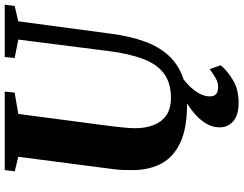

<svg xmlns="http://www.w3.org/2000/svg" viewBox="-126 -656 1006 793"><g transform="rotate(-90 376.5 -260.0)"><path d="M684.5 -687 633.5 -306Q623 -224.5 601 -164.8Q579 -105 543.5 -66.5Q508 -28 457.8 -9Q407.5 10 340.5 10Q242 10 182.5 -18.2Q123 -46.5 96.5 -97Q70 -147.5 70 -214Q70 -233 70.5 -253.2Q71 -273.5 74 -295L125 -687L65 -701.5L70 -743H394L390 -702L302 -687L251.5 -304.5Q248 -275.5 245.5 -249Q243 -222.5 243 -202.5Q243 -162.5 255.5 -129.2Q268 -96 295.5 -76.2Q323 -56.5 368 -56.5Q429.5 -56.5 468 -84.8Q506.5 -113 528.5 -170Q550.5 -227 561.5 -313L609 -687L533 -702L537 -743H753L748 -702ZM348.5 223Q297 223 271.8 201Q246.5 179 246.5 145Q246.5 114 262.8 87.8Q279 61.5 304.5 40Q330 18.5 359.5 1.5Q389 -15.5 416 -28.5L448.5 -39L479.5 -28.5Q445.5 -7.5 422 15.2Q398.5 38 386.8 59.8Q375 81.5 374.5 101Q374 122 384.2 130.2Q394.5 138.5 411 138.5Q431.5 138.5 448.8 128.8Q466 119 487 103.5L503 148.5Q483 174.5 443.2 198.8Q403.5 223 348.5 223Z"/></g></svg>

Font: Merriweather 60pt Black
Style: Italic
Weight: 900
Italic angle: -7.8°
Version: Version 2.101